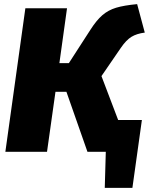

<svg xmlns="http://www.w3.org/2000/svg" viewBox="-20 -736 722 931"><path d="M553 -154H668L622 175H488L493 0H404L302 -291H249L208 0H6L103 -696H305L268 -430H314L418 -591Q448 -638 476.5 -662.5Q505 -687 543 -698.5Q581 -710 645 -716L682 -578Q643 -573 617.5 -557.5Q592 -542 566 -504L472 -367Z"/></svg>

Font: FiraGO Heavy
Style: Italic
Weight: 900
Italic angle: -8°
Designer: bBox Type GmbH
Foundry: bBox Type GmbH
Version: Version 1.001